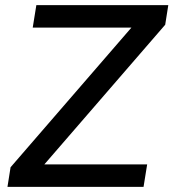

<svg xmlns="http://www.w3.org/2000/svg" viewBox="-20 -725 673 745"><path d="M9 0 21 -76 490 -618H107L121 -705H633L621 -629L152 -87H551L537 0Z"/></svg>

Font: Nunito Sans SemiBold
Style: Italic
Weight: 600
Italic angle: -9°
Designer: Vernon Adams
Foundry: Vernon Adams
Version: Version 3.006; ttfautohint (v1.8.3)